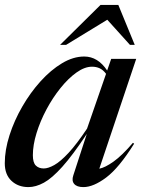

<svg xmlns="http://www.w3.org/2000/svg" viewBox="-20 -752 584 783"><path d="M279 -37 334 -206Q276.5 -119 234.2 -72Q192 -25 159 -7Q126 11 96 11Q54 11 26.8 -14.5Q-0.5 -40 -0.5 -86.5Q-0.5 -140.5 18.8 -200.5Q38 -260.5 70.8 -317.2Q103.5 -374 145.2 -420.2Q187 -466.5 232.8 -494Q278.5 -521.5 323.5 -521.5Q379 -521.5 417 -464.5L433.5 -512H535.5L385 -64Q408.5 -68.5 443 -93Q477.5 -117.5 522 -169.5L527 -166Q465.5 -67.5 413.2 -28.2Q361 11 320 11Q293.5 11 282.5 -2Q271.5 -15 279 -37ZM114 -119Q114 -89 126 -77Q138 -65 158.5 -65Q176.5 -65 201.5 -79Q226.5 -93 259.5 -128.5Q292.5 -164 335 -227.5L412.5 -451Q400.5 -467 386.5 -473.5Q372.5 -480 355.5 -480Q325 -480 291.8 -456.2Q258.5 -432.5 226.8 -393Q195 -353.5 169.5 -305.8Q144 -258 129 -209.2Q114 -160.5 114 -119ZM225 -569 390 -732H462.5L529.5 -569H510L417.5 -671.5L249.5 -569Z"/></svg>

Font: Newsreader Display Medium
Style: Italic
Weight: 500
Italic angle: -17°
Designer: Hugues Gentile
Foundry: Production Type
Version: Version 1.001